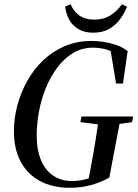

<svg xmlns="http://www.w3.org/2000/svg" viewBox="-20 -874 655 910"><path d="M46 -251Q46 -314 62.5 -375.5Q79 -437 110 -492Q141 -547 185.5 -589Q230 -631 287.5 -655.5Q345 -680 413 -680Q441 -680 471 -675.5Q501 -671 530.5 -661Q560 -651 585 -632L563 -478H530L503 -642L533 -616Q507 -634 478 -641Q449 -648 420 -648Q369 -648 327 -623Q285 -598 252.5 -555Q220 -512 198 -458.5Q176 -405 165 -346.5Q154 -288 154 -232Q154 -162 175 -113.5Q196 -65 233.5 -40.5Q271 -16 321 -16Q348 -16 376 -22Q404 -28 434 -41L398 -14L411 -85Q423 -147 432.5 -206.5Q442 -266 450 -322H553L498 -32Q454 -8 408 4Q362 16 311 16Q229 16 169.5 -16Q110 -48 78 -108Q46 -168 46 -251ZM361 -295 366 -322H611L606 -295L506 -281H475ZM421 -719Q380 -719 351 -736.5Q322 -754 307 -782.5Q292 -811 289 -843L315 -854Q327 -822 355 -801.5Q383 -781 427 -781Q471 -781 503.5 -801.5Q536 -822 558 -854L582 -842Q570 -812 549.5 -783.5Q529 -755 497.5 -737Q466 -719 421 -719Z"/></svg>

Font: Source Serif 4 48pt SemiBold
Style: Italic
Weight: 600
Italic angle: -12°
Designer: Frank Grießhammer
Foundry: Adobe Systems Incorporated
Version: Version 4.004;hotconv 1.0.116;makeotfexe 2.5.65601